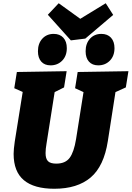

<svg xmlns="http://www.w3.org/2000/svg" viewBox="-20 -1149 812 1184"><path d="M772 -710 756 -610 692 -581 645 -279Q621 -124 539 -54.5Q457 15 315 15Q190 15 127 -38Q64 -91 64 -200Q64 -227 71 -276L120 -582L68 -605L84 -705L391 -710L375 -610L317 -581L267 -264Q261 -230 261 -205Q261 -170 276 -155Q291 -140 327 -140Q383 -140 409.5 -175.5Q436 -211 449 -291L495 -581L443 -605L459 -705ZM475 -1033 632 -1129 678 -1057 506 -911 417 -900 275 -1058 342 -1129ZM392 -852Q392 -804 363.5 -775Q335 -746 292 -746Q255 -746 234.5 -769Q214 -792 214 -833Q214 -881 241 -910.5Q268 -940 311 -940Q349 -940 370.5 -916.5Q392 -893 392 -852ZM686 -852Q686 -804 657.5 -775Q629 -746 586 -746Q549 -746 528.5 -769Q508 -792 508 -833Q508 -881 535 -910.5Q562 -940 605 -940Q643 -940 664.5 -916.5Q686 -893 686 -852Z"/></svg>

Font: Bitter Pro Black
Style: Italic
Weight: 900
Italic angle: -9°
Designer: Sol Matas, and Bitter project Authors
Foundry: Sol Matas
Version: Version 1.010